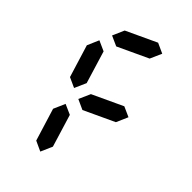

<svg xmlns="http://www.w3.org/2000/svg" viewBox="-138 -1039 1077 1078"><g transform="rotate(20 400.0 -500.5)"><path d="M612.3 -800.8H412.6L369.6 -850.6L426.8 -900.9H626.5L669.4 -850.6ZM213.9 -100.1 171.4 -150.4 199.2 -350.6 255.9 -400.4 299.3 -350.6 271 -150.4ZM270 -500.5 227.5 -550.3 255.4 -750.5 312 -800.8 355.5 -750.5 327.1 -550.3ZM556.2 -400.4H356.4L313.5 -450.7L370.6 -500.5H570.3L613.3 -450.7Z"/></g></svg>

Font: E1234
Style: Italic
Weight: 400
Italic angle: -8°
Designer: GGBotNet
Foundry: GGBotNet
Version: 1.04